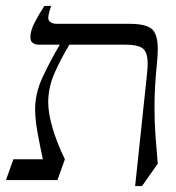

<svg xmlns="http://www.w3.org/2000/svg" viewBox="-30 -605 590 645"><path d="M-10 0 15 -70H114Q105 -111 97 -154.5Q89 -198 88 -233Q87 -290 113.5 -346.5Q140 -403 171 -455H99Q89 -455 80.5 -460.5Q72 -466 72 -481Q72 -502 87.5 -531.5Q103 -561 119 -585H142Q127 -545 135 -535Q143 -525 160 -525H405Q458 -525 479 -508.5Q500 -492 500 -440Q500 -419 497 -390Q493 -350 491 -314.5Q489 -279 489 -245Q489 -193 492.5 -146.5Q496 -100 500 -55L447 20H424L464 -358Q465 -368 465.5 -376.5Q466 -385 466 -392Q466 -429 450 -442Q434 -455 390 -455H203Q172 -403 152 -356.5Q132 -310 132 -261Q132 -224 147 -173.5Q162 -123 188 -70L163 0Z"/></svg>

Font: Bona Nova
Style: Italic
Weight: 400
Italic angle: -4°
Designer: Mateusz Machalski
Foundry: Capitalics
Version: Version 4.001; ttfautohint (v1.8.3)